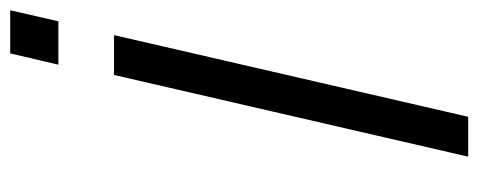

<svg xmlns="http://www.w3.org/2000/svg" viewBox="-299 -633 932 374"><g transform="rotate(-90 167.0 -446.0)"><path d="M228 -798.3 250 -892.1H334L312.5 -798.3ZM48.8 0 208 -689.9H285.6L126.5 0Z"/></g></svg>

Font: HK Grotesk Italic
Style: Regular
Weight: 400
Italic angle: -13°
Designer: Alfredo Marco Pradil and Stefan Peev
Foundry: Hanken Design Co.
Version: Version 1.000;PS 001.000;hotconv 1.0.88;makeotf.lib2.5.64775